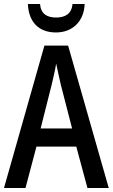

<svg xmlns="http://www.w3.org/2000/svg" viewBox="-20 -944 566 964"><path d="M405 -924H344C340 -874 306 -856 262 -856C216 -856 185 -874 181 -924H120C124 -832 176 -781 261 -781C344 -781 402 -837 405 -924ZM419 0H526L322 -715H203L0 0H108L163 -208H363ZM286 -516 342 -299H184L239 -517C246 -547 257 -592 262 -625C268 -594 278 -551 286 -516Z"/></svg>

Font: Noto Sans Tamil Condensed Medium
Style: Regular
Weight: 500
Width: 3
Designer: Jelle Bosma - Monotype Design Team
Foundry: Monotype Imaging Inc.
Version: Version 2.004